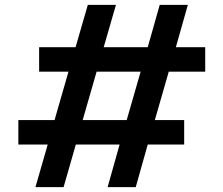

<svg xmlns="http://www.w3.org/2000/svg" viewBox="-20 -765 913 785"><path d="M125 0H240L290 -174H469L420 0H535L584 -174H733V-274H613L670 -472H819V-572H699L748 -745H633L584 -572H404L454 -745H339L289 -572H140V-472H260L203 -274H55V-174H175ZM318 -274 375 -472H555L498 -274Z"/></svg>

Font: Custom Plus Jakarta Sans SemiBold
Style: Regular
Weight: 600
Designer: Gumpita Rahayu & FullSphere
Foundry: Tokotype & FullSphere
Version: Version 1.001;hotconv 1.0.117;makeotfexe 2.5.65602